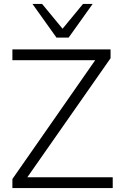

<svg xmlns="http://www.w3.org/2000/svg" viewBox="-20 -956 630 976"><path d="M43 0ZM43 0V-46L464 -650H43V-705H542V-660L119 -55H553V0ZM267 -765 145 -936H194L298 -810L402 -936H451L329 -765Z"/></svg>

Font: Winston Light
Style: Regular
Weight: 300
Designer: Original fonts by Vernon Adams / Changes by Cristiano Sobral
Foundry: Original fonts by Vernon Adams / Changes by Cristiano Sobral
Version: Version 2.503;July 17, 2020;FontCreator 13.0.0.2655 64-bit